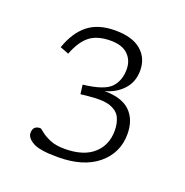

<svg xmlns="http://www.w3.org/2000/svg" viewBox="-82 -792 521 541"><g transform="rotate(20 179.0 -521.5)"><path d="M144.5 -326Q90.5 -326 70.2 -337.8Q50 -349.5 50 -364Q50 -386 72 -386Q74 -386 83.5 -378Q93 -370 110.8 -362.2Q128.5 -354.5 155 -354.5Q211.5 -354.5 241.2 -380.8Q271 -407 271 -451Q271 -473 263 -489.5Q255 -506 233.2 -513.8Q211.5 -521.5 169 -517L145 -514.5L141.5 -542Q204 -549 223.8 -570Q243.5 -591 243.5 -624.5Q243.5 -651.5 226 -668.5Q208.5 -685.5 174.5 -685.5Q134 -685.5 111.2 -667.5Q88.5 -649.5 73.5 -610L47.5 -620Q64 -668 94.8 -692.5Q125.5 -717 176.5 -717Q227.5 -717 254 -694.5Q280.5 -672 280.5 -634.5Q280.5 -600.5 259.5 -577.5Q238.5 -554.5 205.5 -546Q258 -546 283 -521.5Q308 -497 308 -454Q308 -397.5 265 -361.8Q222 -326 144.5 -326Z"/></g></svg>

Font: Newsreader 6pt ExtraLight
Style: Regular
Weight: 275
Designer: Hugues Gentile
Foundry: Production Type
Version: Version 1.003; ttfautohint (v1.8.3)